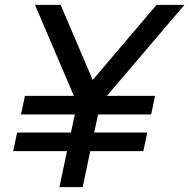

<svg xmlns="http://www.w3.org/2000/svg" viewBox="-20 -765 774 785"><path d="M34 -147 50 -223H270L286 -297H66L82 -373H282L123 -745H228L359 -438L620 -745H734L417 -373H614L598 -297H381L365 -223H582L566 -147H349L318 0H223L254 -147Z"/></svg>

Font: Plus Jakarta Display
Style: Italic
Weight: 400
Italic angle: -12°
Designer: Gumpita Rahayu
Foundry: Tokotype Studio
Version: Version 1.000